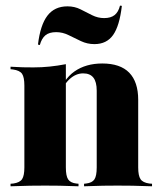

<svg xmlns="http://www.w3.org/2000/svg" viewBox="-20 -652 568 672"><path d="M137.9 -2.4Q112.9 -2.4 85.9 -2Q58.9 -1.6 16.9 0V-8.9L26.6 -9.7Q49.2 -12.9 57.3 -25Q65.3 -37.1 65.3 -66.1V-209.7H210.5V-66.1Q210.5 -36.3 218.5 -24.2Q226.6 -12.1 246.8 -9.7L254.8 -8.9V0Q213.7 -1.6 188.3 -2Q162.9 -2.4 137.9 -2.4ZM65.3 -209.7V-352.4Q65.3 -381.5 57.3 -393.5Q49.2 -405.6 25 -408.9L16.9 -409.7V-418.5Q41.1 -416.9 59.7 -416.5Q78.2 -416.1 96.8 -416.1Q126.6 -416.1 154 -419Q181.5 -421.8 210.5 -427.4V-418.5V-209.7ZM318.5 -209.7V-334.7Q318.5 -365.3 306.9 -380.2Q295.2 -395.2 271 -395.2Q245.2 -395.2 223 -374.6Q200.8 -354 182.3 -306.5L179 -309.7Q200.8 -374.2 240.7 -402Q280.6 -429.8 337.9 -429.8Q400.8 -429.8 432.3 -397.6Q463.7 -365.3 463.7 -302.4V-209.7ZM391.1 -2.4Q366.9 -2.4 340.7 -2Q314.5 -1.6 274.2 0V-8.9L281.5 -9.7Q302.4 -12.1 310.5 -24.2Q318.5 -36.3 318.5 -66.1V-209.7H463.7V-66.1Q463.7 -37.1 471.8 -25Q479.8 -12.9 502.4 -9.7L512.1 -8.9V0Q470.2 -1.6 443.5 -2Q416.9 -2.4 391.1 -2.4ZM310.5 -497.6Q285.5 -497.6 263.3 -508.1Q241.1 -518.5 220.2 -529Q199.2 -539.5 176.6 -539.5Q152.4 -539.5 139.1 -528.6Q125.8 -517.7 119.4 -494.4L112.9 -496Q121 -564.5 146 -597.2Q171 -629.8 216.1 -629.8Q241.1 -629.8 261.7 -619.4Q282.3 -608.9 302.4 -598.8Q322.6 -588.7 344.4 -588.7Q367.7 -588.7 381 -599.2Q394.4 -609.7 400 -632.3L406.5 -631.5Q398.4 -561.3 375.8 -529.4Q353.2 -497.6 310.5 -497.6Z"/></svg>

Font: Playfair 144pt SemiCondensed Black
Style: Regular
Weight: 900
Width: 4
Designer: Claus Eggers Sørensen
Foundry: Claus Eggers Sørensen
Version: Version 2.203